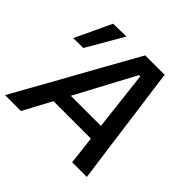

<svg xmlns="http://www.w3.org/2000/svg" viewBox="-200 -895 1076 1076"><g transform="rotate(45 338.0 -357.0)"><path d="M-26 0Q6.5 -58 42 -121.8Q77.5 -185.5 110 -243L246 -488Q281.5 -551 311.2 -604.2Q341 -657.5 372 -713H526Q533 -659 540.2 -605.8Q547.5 -552.5 556.5 -487L589.5 -241Q597.5 -182.5 606.2 -119.5Q615 -56.5 622.5 0H506Q501.5 -40.5 496.5 -83.2Q491.5 -126 486.5 -168H190Q167.5 -126 144.8 -83.5Q122 -41 100 0ZM425.5 -610 237.5 -258H476L435.5 -610ZM18 -496Q44 -550.5 69 -604Q94 -657.5 119 -711L223 -713.5Q191 -658 159.8 -604.2Q128.5 -550.5 97.5 -497Z"/></g></svg>

Font: Commissioner Medium
Style: Italic
Weight: 500
Italic angle: -12°
Designer: Kostas Bartsokas
Foundry: Kostas Bartsokas
Version: Version 1.000; ttfautohint (v1.8.3)